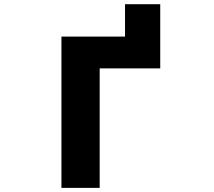

<svg xmlns="http://www.w3.org/2000/svg" viewBox="-20 -910 1040 932"><path d="M757.8 -578.1H463.9V2H278.3V-732.4H586.9V-889.6H757.8Z"/></svg>

Font: GenEi Gothic M Heavy
Style: Regular
Weight: 800
Designer: o_tamon (Modified); [Source Han Sans]
Ryoko NISHIZUKA  (kana & ideographs); Paul D. Hunt (Latin, Greek & Cyrillic); Wenl
Version: Version 1.1a;Original Version 1.004